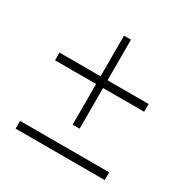

<svg xmlns="http://www.w3.org/2000/svg" viewBox="-128 -690 739 757"><g transform="rotate(30 242.0 -311.5)"><path d="M39.1 -45.9V-81.1H444.8V-45.9ZM39.1 -356.9V-392.1H226.1V-577.1H257.8V-392.1H444.8V-356.9H257.8V-171.9H226.1V-356.9Z"/></g></svg>

Font: Montserrat Ultra Light
Style: Regular
Weight: 200
Designer: Julieta Ulanovsky
Foundry: Julieta Ulanovsky
Version: Version 3.001;PS 003.001;hotconv 1.0.70;makeotf.lib2.5.58329